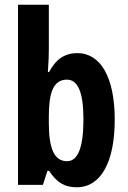

<svg xmlns="http://www.w3.org/2000/svg" viewBox="-20 -780 540 810"><path d="M186 -570V-760H56V0H161L180 -59H187C222 -7 255 10 304 10C406 10 464 -97 464 -275C464 -453 405 -556 306 -556C256 -556 216 -532 187 -476H182C185 -518 186 -549 186 -570ZM262 -444C310 -444 332 -388 332 -276C332 -156 308 -100 263 -100C210 -100 186 -150 186 -262V-289C186 -387 204 -444 262 -444Z"/></svg>

Font: Noto Sans Armenian ExtraCondensed
Style: Regular
Weight: 400
Width: 2
Designer: Monotype Design Team
Foundry: Monotype Imaging Inc.
Version: Version 2.008